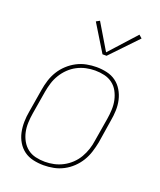

<svg xmlns="http://www.w3.org/2000/svg" viewBox="-140 -835 779 932"><g transform="rotate(20 250.0 -369.5)"><path d="M197 8Q169 8 142.5 2Q116 -4 95.5 -19Q75 -34 61.5 -56.5Q48 -79 42.5 -105Q37 -131 37.5 -158.5Q38 -186 43 -213L63 -333Q67 -358 75 -383.5Q83 -409 97 -432Q111 -455 131.5 -474Q152 -493 176 -505.5Q200 -518 226 -523Q252 -528 277 -528Q304 -528 330.5 -522Q357 -516 377.5 -501Q398 -486 411.5 -463.5Q425 -441 431 -415Q437 -389 436 -361.5Q435 -334 430 -307L411 -187Q406 -162 398 -136.5Q390 -111 376 -88Q362 -65 342 -46Q322 -27 298 -14.5Q274 -2 248 3Q222 8 197 8ZM197 -10Q220 -10 243.5 -15Q267 -20 289 -31.5Q311 -43 329.5 -60.5Q348 -78 360.5 -99.5Q373 -121 380.5 -144Q388 -167 391 -190L411 -310Q415 -334 416 -359Q417 -384 412 -407Q407 -430 396 -450.5Q385 -471 366.5 -485Q348 -499 324.5 -504.5Q301 -510 276 -510Q253 -510 229.5 -505Q206 -500 184 -488.5Q162 -477 144 -459.5Q126 -442 113 -420.5Q100 -399 93 -376Q86 -353 82 -330L62 -210Q58 -186 57 -161Q56 -136 61 -113Q66 -90 77.5 -69.5Q89 -49 107 -35Q125 -21 148.5 -15.5Q172 -10 197 -10ZM282 -596 197 -735 215 -745 295 -611 418 -747 434 -733 303 -596Z"/></g></svg>

Font: Iosevka SS04 Thin Oblique
Style: Regular
Weight: 100
Italic angle: -9°
Monospace: yes
Designer: Belleve Invis
Foundry: Belleve Invis
Version: Version 19.0.0; ttfautohint (v1.8.4)